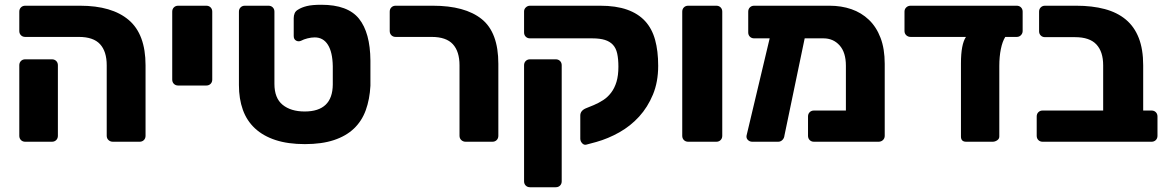

<svg xmlns="http://www.w3.org/2000/svg" viewBox="-20 -595 4905 806"><path d="M454 0Q443 0 435.5 -7Q428 -14 428 -25V-321Q428 -379 400 -409.5Q372 -440 311 -440H86Q75 -440 68 -447Q61 -454 61 -465V-546Q61 -557 68 -564Q75 -571 86 -571H316Q450 -571 520.5 -511Q591 -451 591 -321V-25Q591 -14 584 -7Q577 0 566 0ZM86 0Q75 0 68 -7Q61 -14 61 -25V-321Q61 -332 68 -339Q75 -346 86 -346H198Q209 -346 216 -339Q223 -332 223 -321V-25Q223 -14 216 -7Q209 0 198 0Z M728 -236Q717 -236 710 -243Q703 -250 703 -261V-546Q703 -557 710 -564Q717 -571 728 -571H846Q857 -571 864 -564Q871 -557 871 -546V-261Q871 -250 864 -243Q857 -236 846 -236Z M1260 10Q1189 10 1137 -7Q1085 -24 1050.5 -56Q1016 -88 999.5 -134Q983 -180 983 -238V-546Q983 -557 990 -564Q997 -571 1008 -571H1107Q1118 -571 1125 -564Q1132 -557 1132 -546V-243Q1132 -183 1166.5 -155Q1201 -127 1259 -127Q1376 -127 1377 -240V-317Q1376 -376 1356.5 -407Q1337 -438 1301 -438Q1287 -438 1271 -434Q1255 -430 1244 -424Q1233 -419 1223 -424.5Q1213 -430 1213 -444V-519Q1213 -530 1217 -539.5Q1221 -549 1232 -555Q1246 -564 1268 -569.5Q1290 -575 1329 -575Q1440 -575 1487 -516.5Q1534 -458 1535 -341Q1535 -334 1535 -319Q1535 -304 1535 -288Q1535 -272 1535 -257.5Q1535 -243 1535 -235Q1532 -178 1515.5 -132.5Q1499 -87 1466 -55.5Q1433 -24 1382 -7Q1331 10 1260 10Z M1935 0Q1924 0 1916.5 -7Q1909 -14 1909 -25V-321Q1909 -379 1881 -409.5Q1853 -440 1792 -440H1641Q1630 -440 1623 -447Q1616 -454 1616 -465V-546Q1616 -557 1623 -564Q1630 -571 1641 -571H1797Q1932 -571 2002 -515Q2072 -459 2072 -327V-25Q2072 -14 2065 -7Q2058 0 2047 0Z M2442 12Q2432 15 2424 6.5Q2416 -2 2416 -13V-110Q2416 -131 2441 -141L2473 -154Q2494 -163 2512.5 -175Q2531 -187 2545.5 -206Q2560 -225 2568 -251.5Q2576 -278 2576 -315Q2576 -347 2571 -370Q2566 -393 2553 -407Q2540 -421 2519 -427.5Q2498 -434 2466 -434H2205Q2194 -434 2187 -441Q2180 -448 2180 -459V-547Q2180 -557 2187.5 -564Q2195 -571 2205 -571H2499Q2566 -571 2612.5 -554.5Q2659 -538 2688 -506.5Q2717 -475 2730 -428Q2743 -381 2743 -319Q2743 -251 2721 -198Q2699 -145 2663 -105.5Q2627 -66 2580 -39.5Q2533 -13 2483 1ZM2205 191Q2194 191 2187 184Q2180 177 2180 166V-321Q2180 -332 2187 -339Q2194 -346 2205 -346H2313Q2324 -346 2331 -339Q2338 -332 2338 -321V166Q2338 177 2331 184Q2324 191 2313 191Z M2869 0Q2858 0 2851 -7Q2844 -14 2844 -25V-546Q2844 -557 2851 -564Q2858 -571 2869 -571H2987Q2998 -571 3005 -564Q3012 -557 3012 -546V-25Q3012 -14 3005 -7Q2998 0 2987 0Z M3358 -434 3273 -26Q3272 -15 3264.5 -7.5Q3257 0 3247 0H3138Q3127 0 3119.5 -7.5Q3112 -15 3114 -26L3211 -434H3146Q3135 -434 3128 -441Q3121 -448 3121 -459V-546Q3121 -557 3128 -564Q3135 -571 3146 -571H3462Q3512 -571 3554 -556.5Q3596 -542 3627.5 -512Q3659 -482 3676.5 -436Q3694 -390 3694 -327V-25Q3694 -14 3686.5 -7Q3679 0 3668 0H3397Q3386 0 3379 -7Q3372 -14 3372 -25V-106Q3372 -117 3379 -124Q3386 -131 3397 -131H3531V-319Q3531 -375 3504.5 -404.5Q3478 -434 3437 -434Z M4036 0Q4014 0 4014 -22V-329Q4014 -409 4035 -440H3803Q3792 -440 3784.5 -447Q3777 -454 3777 -465V-546Q3777 -557 3784.5 -564Q3792 -571 3803 -571H4248Q4259 -571 4266 -564Q4273 -557 4273 -546V-465Q4273 -455 4266 -447.5Q4259 -440 4248 -440H4200Q4188 -421 4181.5 -389Q4175 -357 4175 -318V-22Q4175 -12 4166 -6Q4157 0 4147 0Z M4357 0Q4346 0 4339 -7Q4332 -14 4332 -25V-106Q4332 -117 4339 -124Q4346 -131 4357 -131H4611V-321Q4611 -378 4582.5 -408.5Q4554 -439 4493 -439H4367Q4356 -439 4349 -446Q4342 -453 4342 -464V-546Q4342 -557 4349 -564Q4356 -571 4367 -571H4498Q4565 -571 4617.5 -557Q4670 -543 4706 -513Q4742 -483 4760.5 -435.5Q4779 -388 4779 -321V-131H4814Q4825 -131 4832 -124Q4839 -117 4839 -106V-25Q4839 -14 4832 -7Q4825 0 4814 0Z"/></svg>

Font: Fz Rubik
Style: Bold
Weight: 700
Designer: Hubert and Fischer
Foundry: Hubert and Fischer
Version: Vit hóa bi FontZin.com